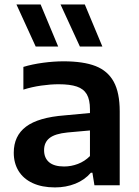

<svg xmlns="http://www.w3.org/2000/svg" viewBox="-20 -828 620 858"><path d="M515 -330V0H402L393 -56H386Q358.5 -24 316.8 -7.2Q275 9.5 225.5 9.5Q167.5 9.5 126 -9.8Q84.5 -29 63 -64Q41.5 -99 41.5 -145.5Q41.5 -221 96.5 -262.2Q151.5 -303.5 269.5 -312.5L382 -323V-339.5Q382 -382.5 367.8 -406.8Q353.5 -431 323.2 -441.2Q293 -451.5 242 -451.5Q206 -451.5 164 -445.5Q122 -439.5 84.5 -427.5V-529Q124 -541 172.2 -547.5Q220.5 -554 264 -554Q352.5 -554 407 -532.8Q461.5 -511.5 488.2 -462.8Q515 -414 515 -330ZM382 -130.5V-245L281.5 -236Q226 -230.5 201.5 -211.2Q177 -192 177 -157Q177 -122 199.5 -103Q222 -84 266.5 -84Q298 -84 328.2 -95.5Q358.5 -107 382 -130.5ZM139.5 -620 53.5 -808H161.5L240 -620ZM337 -620 250.5 -808H359L437.5 -620Z"/></svg>

Font: Encode Sans Semi Expanded SmBd
Style: Regular
Weight: 600
Width: 6
Designer: Multiple Designers
Foundry: Impallari Type
Version: Version 2.000